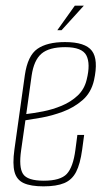

<svg xmlns="http://www.w3.org/2000/svg" viewBox="-20 -651 376 680"><path d="M134 9Q89 9 64 -2.5Q39 -14 31.5 -42Q24 -70 31 -121L68 -385Q78 -454 112.5 -478Q147 -502 210 -502Q282 -502 305.5 -471Q329 -440 313 -367Q303 -323 272.5 -296.5Q242 -270 203 -255.5Q164 -241 127.5 -234.5Q91 -228 70 -225L55 -120Q46 -59 61.5 -35Q77 -11 135 -11Q194 -11 216.5 -35Q239 -59 247 -120L254 -173H278L271 -121Q264 -70 249.5 -42Q235 -14 207.5 -2.5Q180 9 134 9ZM73 -247Q99 -250 132.5 -256.5Q166 -263 198.5 -276.5Q231 -290 255 -312.5Q279 -335 287 -369Q301 -425 286 -454.5Q271 -484 211 -484Q154 -484 127 -461Q100 -438 92 -383ZM183 -544 245 -631H277L198 -544Z"/></svg>

Font: Alumni Sans Thin
Style: Italic
Weight: 100
Italic angle: -8°
Designer: Robert E. Leuschke
Foundry: Robert E. Leuschke
Version: Version 1.016